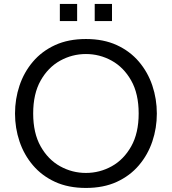

<svg xmlns="http://www.w3.org/2000/svg" viewBox="-20 -939 870 972"><path d="M415 12.5Q326 12.5 259 -18.2Q192 -49 146.8 -102.2Q101.5 -155.5 78.8 -223Q56 -290.5 56 -364Q56 -438 78.8 -505.8Q101.5 -573.5 146.8 -626.8Q192 -680 259 -710.8Q326 -741.5 415 -741.5Q504 -741.5 571 -710.8Q638 -680 683.2 -626.8Q728.5 -573.5 751.2 -505.8Q774 -438 774 -364Q774 -290.5 751.2 -223Q728.5 -155.5 683.2 -102.2Q638 -49 571 -18.2Q504 12.5 415 12.5ZM415 -63.5Q484.5 -63.5 545.5 -97.2Q606.5 -131 644.2 -198Q682 -265 682 -364.5Q682 -464.5 644.2 -531.2Q606.5 -598 545.5 -631.8Q484.5 -665.5 415 -665.5Q345.5 -665.5 284.5 -631.8Q223.5 -598 185.8 -531.2Q148 -464.5 148 -364.5Q148 -265 185.8 -198Q223.5 -131 284.5 -97.2Q345.5 -63.5 415 -63.5ZM459.5 -832.5V-919H547V-832.5ZM283 -832.5V-919H370.5V-832.5Z"/></svg>

Font: Mooli
Style: Regular
Weight: 400
Designer: Vernon Adams
Foundry: Vernon Adams
Version: Version 1.000; ttfautohint (v1.8.4.7-5d5b);gftools[0.9.33]